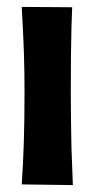

<svg xmlns="http://www.w3.org/2000/svg" viewBox="-20 -536 273 556"><path d="M191 0 43 -2Q45 -32 46.5 -62.5Q48 -93 49 -125Q50 -157 50.5 -192.5Q51 -228 51 -267Q51 -327 49.5 -374Q48 -421 46 -456.5Q44 -492 43 -516L189 -515Q188 -495 187 -459Q186 -423 185.5 -374.5Q185 -326 185 -266Q185 -231 185.5 -197.5Q186 -164 186.5 -131.5Q187 -99 188.5 -66.5Q190 -34 191 0Z"/></svg>

Font: Truculenta Black
Style: Regular
Weight: 900
Version: Version 1.002